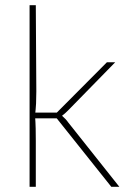

<svg xmlns="http://www.w3.org/2000/svg" viewBox="-20 -720 513 740"><path d="M424 -480 243 -295Q239 -291 232 -284.5Q225 -278 220 -275V-273Q225 -269 232 -261.5Q239 -254 243 -248L440 0H409L189 -276L392 -480ZM118 -700 120 -368Q120 -342 119 -321.5Q118 -301 115 -275Q117 -248 117.5 -225Q118 -202 118 -177V0H94V-700ZM218 -286V-264H103V-286Z"/></svg>

Font: Exo 2 Thin
Style: Regular
Weight: 250
Designer: Natanael Gama
Foundry: Natanael Gama
Version: Version 2.010